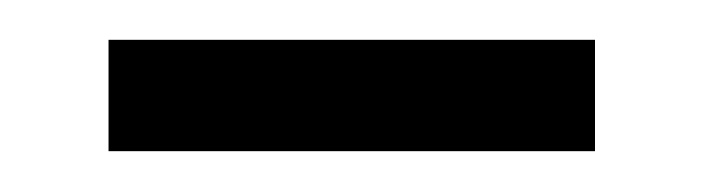

<svg xmlns="http://www.w3.org/2000/svg" viewBox="-20 -651 347 95"><path d="M33.7 -576.2V-631.3H274.4V-576.2Z"/></svg>

Font: Elstob 6pt
Style: Bold
Weight: 700
Designer: Peter S. Baker
Version: Version 1.015